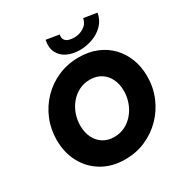

<svg xmlns="http://www.w3.org/2000/svg" viewBox="-211 -1098 1206 1265"><g transform="rotate(-30 392.0 -465.5)"><path d="M377.9 7.8Q279.3 7.8 205.1 -35.6Q130.9 -79.1 89.6 -155Q48.3 -231 48.3 -327.6Q48.3 -409.7 78.1 -482.2Q107.9 -554.7 161.6 -610.1Q215.3 -665.5 287.6 -697Q359.9 -728.5 444.8 -728.5Q520.5 -728.5 581.3 -703.6Q642.1 -678.7 685.3 -633.5Q728.5 -588.4 751.7 -527.8Q774.9 -467.3 774.9 -395.5Q774.9 -312 744.4 -239Q713.9 -166 659.7 -110.6Q605.5 -55.2 533.4 -23.7Q461.4 7.8 377.9 7.8ZM388.7 -156.2Q434.1 -156.2 471.7 -175.5Q509.3 -194.8 536.6 -227.8Q564 -260.7 578.9 -302.5Q593.8 -344.2 593.8 -389.2Q593.8 -439.9 574.7 -479.5Q555.7 -519 520 -541.7Q484.4 -564.5 435.1 -564.5Q389.2 -564.5 351.6 -545.2Q314 -525.9 286.6 -492.9Q259.3 -460 244.6 -418.5Q230 -377 230 -332Q230 -281.2 249.3 -241.5Q268.6 -201.7 304.2 -179Q339.8 -156.2 388.7 -156.2ZM478 -765.6Q424.3 -765.6 383.1 -785.6Q341.8 -805.7 322.8 -844.2Q303.7 -882.8 314.9 -937.5L413.1 -921.4Q408.2 -895.5 418.2 -881.1Q428.2 -866.7 447 -861.1Q465.8 -855.5 486.8 -855.5Q526.9 -855.5 560.1 -876.5Q593.3 -897.5 601.1 -937.5L701.2 -921.4Q690.9 -867.7 656 -833Q621.1 -798.3 573.7 -782Q526.4 -765.6 478 -765.6Z"/></g></svg>

Font: Reddit Sans Black
Style: Italic
Weight: 900
Italic angle: -11.25°
Designer: Stephen Hutchings
Version: Version 1.013